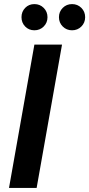

<svg xmlns="http://www.w3.org/2000/svg" viewBox="-20 -918 436 938"><path d="M24 0 148 -700H283L159 0ZM148 -770Q121 -770 103 -788.5Q85 -807 85 -834Q85 -861 103 -879.5Q121 -898 148 -898Q175 -898 193.5 -879.5Q212 -861 212 -834Q212 -807 193.5 -788.5Q175 -770 148 -770ZM332 -770Q305 -770 286.5 -788.5Q268 -807 268 -834Q268 -861 286.5 -879.5Q305 -898 332 -898Q359 -898 377.5 -879.5Q396 -861 396 -834Q396 -807 377.5 -788.5Q359 -770 332 -770Z"/></svg>

Font: DM Sans 16pt
Style: Bold Italic
Weight: 700
Italic angle: -10°
Version: Version 4.004;gftools[0.9.30]